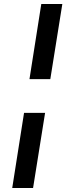

<svg xmlns="http://www.w3.org/2000/svg" viewBox="-20 -831 345 958"><path d="M231 -436H127L186 -811H291ZM145 107H41L100 -268H205Z"/></svg>

Font: Bitter Pro
Style: Bold Italic
Weight: 700
Italic angle: -9°
Designer: Sol Matas, and Bitter project Authors
Foundry: Sol Matas
Version: Version 1.010